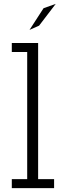

<svg xmlns="http://www.w3.org/2000/svg" viewBox="-20 -972 340 992"><path d="M41 0V-46.5H120.5V-703.5H41V-750H177V-46.5H259.5V0ZM132.5 -817.5 205 -929.5 268 -952 182 -839.5Z"/></svg>

Font: Trispace Condensed ExtraLight
Style: Regular
Weight: 200
Width: 3
Designer: Tyler Finck
Foundry: Etcetera Type Company
Version: Version 1.210; ttfautohint (v1.8.3)